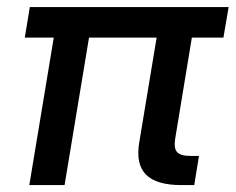

<svg xmlns="http://www.w3.org/2000/svg" viewBox="-20 -536 682 556"><path d="M505.4 0Q432.6 0 402.6 -30.5Q372.6 -61 383.3 -124L433.6 -427.2H237.8L167 0H64.9L135.7 -427.2H51.8L66.4 -515.6H642.1L627 -427.2H535.6L487.3 -134.3Q482.9 -106.9 492.7 -95.7Q502.4 -84.5 531.7 -84.5H556.2L542.5 0Z"/></svg>

Font: Inter Display Medium
Style: Italic
Weight: 500
Italic angle: -9.39999°
Designer: Rasmus Andersson
Foundry: rsms
Version: Version 4.000;git-a52131595